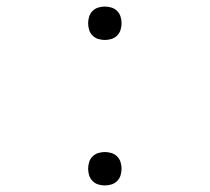

<svg xmlns="http://www.w3.org/2000/svg" viewBox="-20 -558 640 586"><path d="M300 -436Q290 -436 280 -439Q270 -442 262.5 -449.5Q255 -457 252 -467Q249 -477 249 -487Q249 -497 252 -507Q255 -517 262.5 -524.5Q270 -532 280 -535Q290 -538 300 -538Q310 -538 320 -535Q330 -532 337.5 -524.5Q345 -517 348 -507Q351 -497 351 -487Q351 -477 348 -467Q345 -457 337.5 -449.5Q330 -442 320 -439Q310 -436 300 -436ZM300 8Q290 8 280 5Q270 2 262.5 -5.5Q255 -13 252 -23Q249 -33 249 -43Q249 -53 252 -63Q255 -73 262.5 -80.5Q270 -88 280 -91Q290 -94 300 -94Q310 -94 320 -91Q330 -88 337.5 -80.5Q345 -73 348 -63Q351 -53 351 -43Q351 -33 348 -23Q345 -13 337.5 -5.5Q330 2 320 5Q310 8 300 8Z"/></svg>

Font: Iosevka Slab XLtEx
Style: Regular
Weight: 200
Width: 7
Monospace: yes
Designer: Belleve Invis
Foundry: Belleve Invis
Version: Version 11.1.0; ttfautohint (v1.8.3)